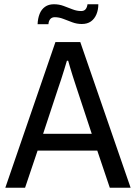

<svg xmlns="http://www.w3.org/2000/svg" viewBox="-20 -884 640 904"><path d="M5 0 241 -686H358L595 0H497L438 -175H157L98 0ZM183 -254H412L340 -472Q337 -482 332 -496.5Q327 -511 321.5 -529Q316 -547 310.5 -565Q305 -583 301 -598H295Q290 -580 282.5 -556.5Q275 -533 268 -510.5Q261 -488 255 -472ZM157 -770Q158 -797 166.5 -818.5Q175 -840 192 -852Q209 -864 234 -864Q258 -864 279.5 -856Q301 -848 321.5 -840Q342 -832 362 -832Q376 -832 383 -840.5Q390 -849 392 -864H443Q443 -838 434 -816.5Q425 -795 408 -783Q391 -771 365 -771Q342 -771 320.5 -779Q299 -787 278.5 -795Q258 -803 238 -803Q224 -803 216.5 -794Q209 -785 208 -770Z"/></svg>

Font: Archivo SemiCondensed
Style: Regular
Weight: 400
Width: 4
Designer: Hector Gatti
Foundry: Omnibus-Type
Version: Version 2.001